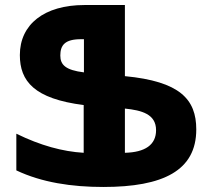

<svg xmlns="http://www.w3.org/2000/svg" viewBox="-20 -734 846 764"><path d="M391 10C629 10 761 -55 761 -219C761 -339 696 -410 477 -431V-714H316C156 -714 59 -637 59 -515C59 -411 116 -341 313 -316V-126C229 -131 141 -155 45 -202V-56C146 -8 265 10 391 10ZM314 -446C241 -455 220 -476 220 -513C220 -554 238 -578 302 -578H314ZM477 -126V-302C544 -295 601 -280 601 -216C601 -158 558 -128 477 -126Z"/></svg>

Font: Noto Sans Armenian Extra
Style: Regular
Weight: 800
Designer: Monotype Design Team
Foundry: Monotype Imaging Inc.
Version: Version 1.901